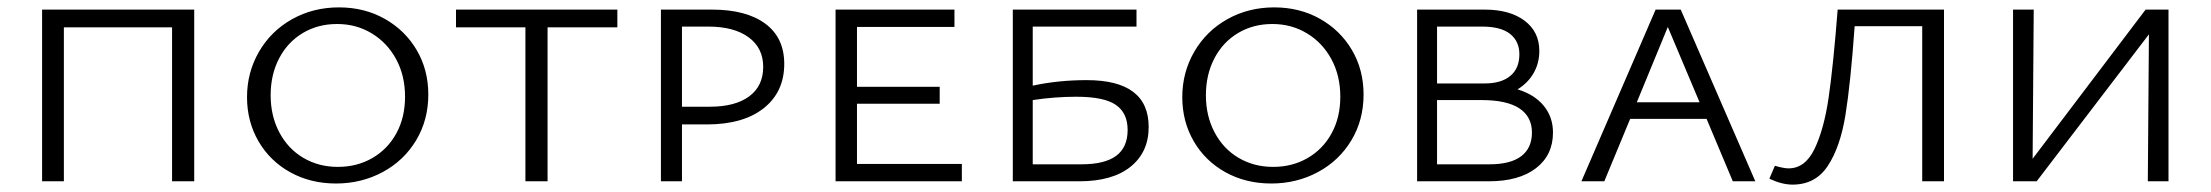

<svg xmlns="http://www.w3.org/2000/svg" viewBox="-20 -491 5987 520"><path d="M506 0H446V-417H153V0H94V-465H506Z M649 -228Q649 -295 681.5 -351Q714 -407 771 -439Q828 -471 898 -471Q967 -471 1022 -440Q1077 -409 1108.5 -355.5Q1140 -302 1140 -235Q1140 -166 1107 -111Q1074 -56 1016.5 -25Q959 6 890 6Q821 6 766 -24.5Q711 -55 680 -108.5Q649 -162 649 -228ZM1077 -229Q1077 -286 1053 -330.5Q1029 -375 987 -400.5Q945 -426 893 -426Q841 -426 800 -401.5Q759 -377 736 -333Q713 -289 713 -233Q713 -177 736.5 -132.5Q760 -88 801.5 -63.5Q843 -39 895 -39Q947 -39 988.5 -63Q1030 -87 1053.5 -130Q1077 -173 1077 -229Z M1652 -417H1463V0H1403V-417H1215V-465H1652Z M2104 -318Q2104 -242 2048.5 -198Q1993 -154 1894 -154H1827V0H1770V-465H1908Q2001 -465 2052.5 -427Q2104 -389 2104 -318ZM2047 -310Q2047 -361 2007.5 -390Q1968 -419 1898 -419H1827V-202H1903Q1971 -202 2009 -230Q2047 -258 2047 -310Z M2585 -47V0H2243V-465H2565V-418H2301V-256H2525V-210H2301V-47Z M3091 -147Q3091 -79 3042 -39.5Q2993 0 2903 0H2723V-465H3058V-419H2777V-259Q2846 -274 2923 -274Q3091 -274 3091 -147ZM3034 -139Q3034 -185 3002 -207Q2970 -229 2895 -229Q2837 -229 2777 -220V-46H2909Q2972 -46 3003 -69Q3034 -92 3034 -139Z M3182 -228Q3182 -295 3214.5 -351Q3247 -407 3304 -439Q3361 -471 3431 -471Q3500 -471 3555 -440Q3610 -409 3641.5 -355.5Q3673 -302 3673 -235Q3673 -166 3640 -111Q3607 -56 3549.5 -25Q3492 6 3423 6Q3354 6 3299 -24.5Q3244 -55 3213 -108.5Q3182 -162 3182 -228ZM3610 -229Q3610 -286 3586 -330.5Q3562 -375 3520 -400.5Q3478 -426 3426 -426Q3374 -426 3333 -401.5Q3292 -377 3269 -333Q3246 -289 3246 -233Q3246 -177 3269.5 -132.5Q3293 -88 3334.5 -63.5Q3376 -39 3428 -39Q3480 -39 3521.5 -63Q3563 -87 3586.5 -130Q3610 -173 3610 -229Z M4186 -132Q4186 -71 4140 -35.5Q4094 0 4012 0H3818V-465H4001Q4069 -465 4109 -435Q4149 -405 4149 -353Q4149 -320 4133.5 -293Q4118 -266 4090 -249Q4136 -235 4161 -204.5Q4186 -174 4186 -132ZM3872 -419V-265H4001Q4046 -265 4070.5 -285.5Q4095 -306 4095 -344Q4095 -379 4070 -399Q4045 -419 3994 -419ZM4129 -132Q4129 -175 4095 -197.5Q4061 -220 3992 -220H3872V-46H4014Q4071 -46 4100 -68Q4129 -90 4129 -132Z M4602 -169H4395L4325 0H4263L4464 -465H4532L4734 0H4673ZM4583 -214 4497 -418 4413 -214Z M5245 0H5186V-420H5003Q4992 -265 4978 -179Q4964 -93 4930.5 -42Q4897 9 4835 9Q4806 9 4772 -7L4787 -42Q4811 -35 4824 -35Q4869 -35 4894.5 -88Q4920 -141 4932.5 -226.5Q4945 -312 4957 -465H5245Z M5853 0H5797L5800 -398L5496 0H5432V-465H5488L5485 -61L5791 -465H5853Z"/></svg>

Font: Ysabeau SC Semilight
Style: Regular
Weight: 300
Designer: Christian Thalmann (Catharsis Fonts)
Version: Version 0.003